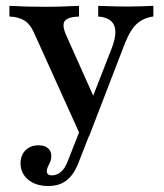

<svg xmlns="http://www.w3.org/2000/svg" viewBox="-20 -436 560 654"><path d="M255.6 29 95.2 -325.8Q83.1 -353.2 63.7 -365.7Q44.4 -378.2 12.1 -379.8V-416.1Q41.9 -414.5 70.2 -413.7Q98.4 -412.9 134.7 -412.9Q171.8 -412.9 198.8 -414.1Q225.8 -415.3 249.2 -416.1V-379.8Q209.7 -378.2 200 -363.7Q190.3 -349.2 206.5 -313.7L305.6 -91.9L287.9 -85.5L359.7 -269.4Q373.4 -304 373 -327.8Q372.6 -351.6 358.1 -364.5Q343.5 -377.4 314.5 -379.8V-416.1Q334.7 -415.3 351.2 -414.9Q367.7 -414.5 383.1 -414.1Q398.4 -413.7 414.5 -413.7Q436.3 -413.7 460.5 -414.5Q484.7 -415.3 502.4 -416.1V-379.8Q467.7 -375 445.6 -354.4Q423.4 -333.9 405.6 -288.7L283.1 29ZM144.4 197.6Q102.4 197.6 76.2 176.2Q50 154.8 50 120.2Q50 92.7 66.9 75.8Q83.9 58.9 111.3 58.9Q131.5 58.9 143.1 68.5Q154.8 78.2 154.8 95.2Q154.8 106.5 151.2 114.9Q147.6 123.4 143.5 131Q139.5 138.7 139.5 146.8Q139.5 161.3 156.5 161.3Q174.2 161.3 187.9 149.2Q201.6 137.1 210.5 113.7L262.9 -19.4L295.2 -4L247.6 117.7Q237.1 145.2 222.6 162.9Q208.1 180.6 189.1 189.1Q170.2 197.6 144.4 197.6Z"/></svg>

Font: Playfair 9pt SemiBold
Style: Regular
Weight: 600
Designer: Claus Eggers Sørensen
Foundry: Claus Eggers Sørensen
Version: Version 2.001;gftools[0.9.30]